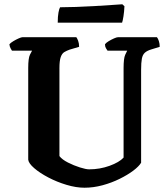

<svg xmlns="http://www.w3.org/2000/svg" viewBox="-20 -878 780 898"><path d="M375 0Q336 0 291 -13.5Q246 -27 206 -48Q166 -69 140 -91.5Q114 -114 112 -131V-560Q112 -606 120 -622Q128 -638 130 -641H36Q34 -644 29.5 -652Q25 -660 24 -671Q30 -678 42.5 -685.5Q55 -693 67.5 -698.5Q80 -704 85 -704H337Q341 -699 345.5 -687Q350 -675 350 -659L306 -646Q292 -641 281 -634.5Q270 -628 264 -611Q258 -594 258 -560V-148Q270 -132 297.5 -118Q325 -104 353.5 -95Q382 -86 397 -86Q447 -86 492.5 -102.5Q538 -119 558 -141V-559Q558 -605 565.5 -621.5Q573 -638 575 -641H483Q480 -645 475.5 -652.5Q471 -660 471 -671Q476 -678 488.5 -685.5Q501 -693 513.5 -698.5Q526 -704 532 -704H714Q719 -698 723 -686Q727 -674 727 -659L688 -647Q668 -641 657.5 -631.5Q647 -622 643.5 -603.5Q640 -585 640 -552V-117Q630 -100 603.5 -80Q577 -60 539.5 -41.5Q502 -23 459.5 -11.5Q417 0 375 0ZM250 -772Q250 -801 253.5 -819.5Q257 -838 261 -844Q292 -844 335 -845.5Q378 -847 421.5 -849.5Q465 -852 500 -854.5Q535 -857 552 -858L562 -849Q561 -824 557.5 -802Q554 -780 551 -772Z"/></svg>

Font: Texturina 72pt ExtraBold
Style: Regular
Weight: 800
Designer: Guillermo Torres Carreño
Foundry: Omnibus-Type
Version: Version 1.002; ttfautohint (v1.8.3)